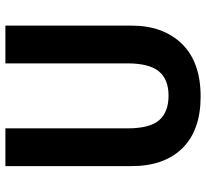

<svg xmlns="http://www.w3.org/2000/svg" viewBox="-46 -708 764 712"><g transform="rotate(-90 336.0 -352.0)"><path d="M597 -714V-246Q597 -129 529.5 -59.5Q462 10 334 10Q209 10 142.5 -57.5Q76 -125 76 -246V-714H216V-262Q216 -178 246.5 -143.5Q277 -109 337 -109Q398 -109 427.5 -145Q457 -181 457 -262V-714Z"/></g></svg>

Font: Noto Sans Armenian SemiCondensed
Style: Bold
Weight: 700
Width: 4
Designer: Monotype Design Team
Foundry: Monotype Imaging Inc.
Version: Version 2.008; ttfautohint (v1.8.4.7-5d5b)